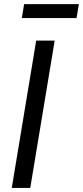

<svg xmlns="http://www.w3.org/2000/svg" viewBox="-20 -928 410 948"><path d="M250 -727.5 129.4 0H38.1L158.7 -727.5ZM369.6 -907.7 357.9 -838.9H87.9L99.1 -907.7Z"/></svg>

Font: Inter 20pt
Style: Italic
Weight: 400
Italic angle: -9.3988°
Version: Version 4.001;git-66647c0bb